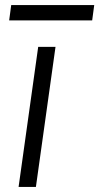

<svg xmlns="http://www.w3.org/2000/svg" viewBox="-20 -734 390 754"><path d="M130 -550H198L121 0H53ZM24 -714H350L342 -654H16Z"/></svg>

Font: Krub
Style: Italic
Weight: 400
Italic angle: -8°
Designer: Ekaluck Peanpanawate
Foundry: Cadson Demak Co.,Ltd.
Version: Version 1.000; ttfautohint (v1.6)